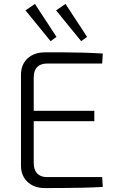

<svg xmlns="http://www.w3.org/2000/svg" viewBox="-20 -958 597 979"><path d="M209 -691Q258 -691 308 -691Q358 -691 407.5 -689.5Q457 -688 504 -685L501 -634H220Q187 -634 169.5 -616Q152 -598 152 -563V-127Q152 -92 169.5 -73.5Q187 -55 220 -55H501L504 -5Q457 -2 407.5 -1Q358 0 308 0.5Q258 1 209 1Q154 1 120.5 -30.5Q87 -62 87 -113V-577Q87 -629 120.5 -660Q154 -691 209 -691ZM104 -393H461V-340H104ZM314 -938 424 -770 394 -748 266 -905ZM158 -938 268 -770 238 -748 110 -905Z"/></svg>

Font: Exo 2 Light
Style: Regular
Weight: 300
Designer: Natanael Gama
Foundry: Natanael Gama
Version: Version 2.010